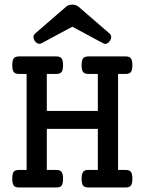

<svg xmlns="http://www.w3.org/2000/svg" viewBox="-20 -829 640 849"><path d="M163.6 -637.7Q159.2 -635.3 154.3 -635.3Q142.6 -635.3 133.3 -648.4Q127.9 -656.7 127.9 -664.6Q127.9 -674.8 136.2 -681.6L272.9 -799.8Q284.2 -808.6 299.8 -808.6Q315.4 -808.6 326.7 -799.8L463.4 -681.6Q471.7 -674.8 471.7 -665Q471.7 -656.2 465.3 -647.5Q459.5 -639.6 453.1 -636.7Q448.2 -634.8 445.3 -634.8Q440.9 -634.8 436 -637.7L299.8 -710.9ZM97.7 -502H64.9Q48.8 -502 42 -509.3Q34.2 -517.6 34.2 -540.5Q34.2 -562.5 41 -571.3Q47.9 -579.6 64.9 -579.6H228Q245.1 -579.6 252 -571.3Q258.8 -562.5 258.8 -540.5Q258.8 -519 252.4 -510.7Q245.6 -502 228 -502H187V-338.4H412.6V-502H371.6Q362.3 -502 356.2 -504.2Q350.1 -506.3 346.7 -511.7Q340.8 -520.5 340.8 -540.5Q340.8 -559.1 345.7 -568.8Q352.5 -579.6 371.6 -579.6H534.7Q551.8 -579.6 558.1 -571.8Q565.4 -563 565.4 -540.5Q565.4 -518.6 558.1 -509.8Q551.8 -502 534.7 -502H502V-77.6H534.7Q550.8 -77.6 557.1 -70.8Q565.4 -62.5 565.4 -38.6Q565.4 -14.6 557.1 -6.8Q550.8 0 534.7 0H371.6Q352.5 0 345.7 -10.7Q340.8 -21.5 340.8 -38.6Q340.8 -61.5 349.1 -70.8Q353 -74.7 358.2 -76.2Q363.3 -77.6 371.6 -77.6H412.6V-259.3H187V-77.6H228Q245.1 -77.6 251.5 -69.8Q258.8 -61 258.8 -38.6Q258.8 -18.6 253.4 -9.8Q250 -4.4 243.9 -2.2Q237.8 0 228 0H64.9Q55.2 0 49.1 -2.2Q43 -4.4 39.6 -10.3Q34.2 -19.5 34.2 -38.6Q34.2 -61 41 -69.8Q47.4 -77.6 64.9 -77.6H97.7Z"/></svg>

Font: Courier Prime Medium
Style: Regular
Weight: 500
Designer: Alan Dague-Greene
Foundry: Quote-Unquote Apps
Version: Version 1.202